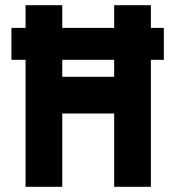

<svg xmlns="http://www.w3.org/2000/svg" viewBox="-20 -720 690 740"><path d="M78.5 0V-489.5H24V-612.5H78.5V-700H220V-612.5H420V-700H561.5V-612.5H611.5V-489.5H561.5V0H420V-282.5H220V0ZM220 -424H420V-489.5H220Z"/></svg>

Font: Tourney Expanded Black
Style: Regular
Weight: 900
Width: 7
Designer: Tyler Finck
Foundry: Etcetera Type Co
Version: Version 1.010; ttfautohint (v1.8.3)